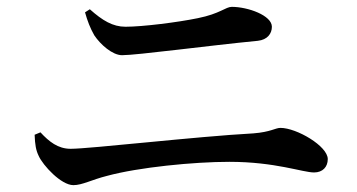

<svg xmlns="http://www.w3.org/2000/svg" viewBox="-20 -639 1040 560"><path d="M732 -520C760 -523 773 -541 773 -561C773 -594 703 -619 656 -619C638 -619 622 -599 557 -586C499 -574 396 -561 346 -561C309 -561 279 -579 242 -612L228 -603C235 -578 243 -557 255 -536C273 -509 308 -478 336 -478C379 -478 588 -506 732 -520ZM81 -246C82 -217 85 -200 93 -184C105 -157 158 -99 194 -99C220 -99 248 -115 292 -126C384 -151 545 -167 649 -167C783 -167 863 -136 896 -136C921 -136 936 -152 936 -175C936 -213 845 -266 798 -266C783 -266 770 -254 719 -250C554 -241 242 -205 186 -205C149 -205 123 -226 98 -253Z"/></svg>

Font: Noto Serif CJK JP SemiBold
Style: Regular
Weight: 600
Designer: Ryoko NISHIZUKA 西塚涼子 (kana & ideographs); Frank Grießhammer (Latin, Greek & Cyrillic); Wenlong ZHANG 张文龙 (bopomofo); San
Foundry: Adobe
Version: Version 2.001;hotconv 1.1.0;makeotfexe 2.6.0